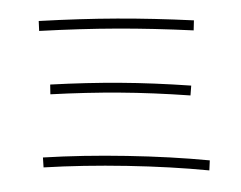

<svg xmlns="http://www.w3.org/2000/svg" viewBox="-51 -768 1039 828"><g transform="rotate(-5 469.0 -354.0)"><path d="M111.3 -76.2 112.3 -119.1Q283.7 -114.3 473.6 -94.2Q663.6 -74.2 828.1 -43.9L822.3 -1Q659.7 -31.2 470.5 -51.3Q281.2 -71.3 111.3 -76.2ZM168 -387.7 170.9 -429.7Q328.6 -424.3 471.7 -410.9Q614.7 -397.5 776.4 -372.1L769.5 -330.1Q608.9 -355.5 466.3 -368.9Q323.7 -382.3 168 -387.7ZM143.6 -664.1 145.5 -707Q326.2 -701.2 483.2 -688Q640.1 -674.8 812.5 -651.4L807.6 -608.4Q634.8 -631.8 478.5 -645Q322.3 -658.2 143.6 -664.1Z"/></g></svg>

Font: Pretendard ExtraLight
Style: Regular
Weight: 200
Designer: Base glyphs from Inter by Rasmus Andersson; Hangeul glyphs from Noto Sans CJK(Source Han Sans) by Jang Soo-young and Kan
Foundry: Kil Hyung-jin
Version: Version 1.309